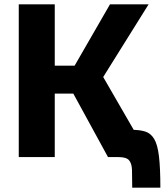

<svg xmlns="http://www.w3.org/2000/svg" viewBox="-20 -720 760 880"><path d="M475 0 316 -291H124L122 -419H322L484 -700H661L453 -367L665 0ZM66 0V-700H231V0ZM586 140Q586 91 585 60Q584 29 571.5 14.5Q559 0 523 0L583 -125Q621 -125 646 -117Q671 -109 686.5 -83.5Q702 -58 708.5 -4.5Q715 49 715 140Z"/></svg>

Font: Moderustic
Style: Bold
Weight: 700
Designer: Tural Alisoy
Foundry: TAFT Foundry
Version: Version 2.120